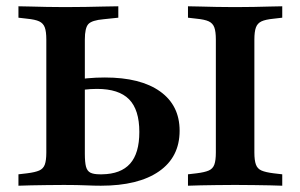

<svg xmlns="http://www.w3.org/2000/svg" viewBox="-20 -591 956 611"><path d="M178.2 -2.4Q154.8 -2.4 128.6 -2Q102.4 -1.6 79 -1.2Q55.6 -0.8 38.7 0V-36.3L66.1 -39.5Q91.9 -42.7 104.8 -48.4Q117.7 -54 122.6 -67.3Q127.4 -80.6 127.4 -105.6V-201.6H250V-101.6Q250 -75 253.6 -60.9Q257.3 -46.8 267.7 -41.5Q278.2 -36.3 297.6 -36.3H304.8Q364.5 -37.1 394 -70.2Q423.4 -103.2 423.4 -171Q423.4 -241.9 390.7 -275Q358.1 -308.1 288.7 -308.1Q268.5 -308.1 247.6 -305.6Q226.6 -303.2 208.1 -298.4V-334.7Q230.6 -339.5 258.1 -341.9Q285.5 -344.4 313.7 -344.4Q427.4 -344.4 489.5 -300Q551.6 -255.6 551.6 -175Q551.6 -91.1 485.9 -45.6Q420.2 0 300.8 0Q280.6 0 252.8 -1.2Q225 -2.4 188.7 -2.4ZM127.4 -201.6V-465.3Q127.4 -490.3 122.6 -503.6Q117.7 -516.9 104.8 -523Q91.9 -529 66.1 -531.5L38.7 -534.7V-571Q55.6 -571 79 -570.2Q102.4 -569.4 128.6 -569Q154.8 -568.5 178.2 -568.5H187.9H196.8Q223.4 -568.5 252.8 -569Q282.3 -569.4 309.3 -570.2Q336.3 -571 356.5 -571V-534.7L309.7 -529.8Q272.6 -526.6 261.3 -514.5Q250 -502.4 250 -465.3V-201.6ZM717.7 -2.4Q694.4 -2.4 668.1 -2Q641.9 -1.6 618.5 -1.2Q595.2 -0.8 578.2 0V-36.3L605.6 -39.5Q631.5 -42.7 644.4 -48.4Q657.3 -54 662.1 -67.3Q666.9 -80.6 666.9 -105.6V-465.3Q666.9 -490.3 662.1 -503.6Q657.3 -516.9 644.4 -523Q631.5 -529 605.6 -531.5L578.2 -534.7V-571Q595.2 -571 618.5 -570.2Q641.9 -569.4 668.1 -569Q694.4 -568.5 717.7 -568.5H728.2H738.7Q762.1 -568.5 788.3 -569Q814.5 -569.4 838.3 -570.2Q862.1 -571 878.2 -571V-534.7L850.8 -531.5Q825 -529 812.1 -523Q799.2 -516.9 794.4 -503.6Q789.5 -490.3 789.5 -465.3V-105.6Q789.5 -80.6 794.4 -67.3Q799.2 -54 812.1 -48.4Q825 -42.7 850.8 -39.5L878.2 -36.3V0Q862.1 -0.8 838.3 -1.2Q814.5 -1.6 788.3 -2Q762.1 -2.4 738.7 -2.4H728.2Z"/></svg>

Font: Playfair 9pt
Style: Bold
Weight: 700
Designer: Claus Eggers Sørensen
Foundry: Claus Eggers Sørensen
Version: Version 2.203